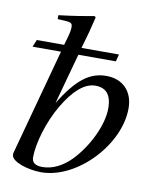

<svg xmlns="http://www.w3.org/2000/svg" viewBox="-80 -744 659 817"><g transform="rotate(10 250.0 -336.0)"><path d="M223 -509H385L393 -540H231L247 -596C254 -619 260 -648 268 -678L263 -683C213 -674 177 -668 110 -660V-643C169 -641 174 -640 174 -618C174 -609 172 -595 165 -571L156 -540H38L25 -509H148L23 -48V-42C23 -12 96 11 153 11C308 11 473 -163 473 -321C473 -398 424 -441 357 -441C287 -441 232 -403 163 -290ZM388 -306C388 -232 338 -133 278 -71C241 -33 198 -12 155 -12C124 -12 109 -23 109 -46C109 -106 137 -203 181 -277C224 -350 270 -392 318 -392C362 -392 388 -367 388 -306Z"/></g></svg>

Font: STIXGeneral
Style: Italic
Weight: 400
Italic angle: -16.33°
Designer: MicroPress Inc., with final additions and corrections provided by Coen Hoffman, Elsevier (retired)
Version: Version 1.1.0